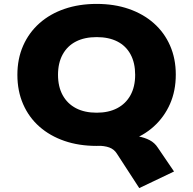

<svg xmlns="http://www.w3.org/2000/svg" viewBox="-20 -736 989 983"><path d="M693 227 578 50Q564 28 539.5 19Q515 10 476 10L621 -43Q657 -43 688.5 -37.5Q720 -32 746 -18.5Q772 -5 788 20L871 142ZM475 11Q384 11 310 -14.5Q236 -40 182 -87.5Q128 -135 98.5 -202.5Q69 -270 69 -353Q69 -435 98.5 -502Q128 -569 182 -617Q236 -665 310.5 -690.5Q385 -716 475 -716Q565 -716 639 -690.5Q713 -665 767 -617.5Q821 -570 850.5 -503Q880 -436 880 -354Q880 -271 850.5 -204Q821 -137 767.5 -88.5Q714 -40 639.5 -14.5Q565 11 475 11ZM475 -159Q536 -159 580 -182Q624 -205 648 -248.5Q672 -292 672 -353Q672 -414 648.5 -457.5Q625 -501 581 -523.5Q537 -546 475 -546Q413 -546 369 -523.5Q325 -501 301 -457.5Q277 -414 277 -353Q277 -292 301 -248.5Q325 -205 369 -182Q413 -159 475 -159Z"/></svg>

Font: Nunito Sans 7pt SemiExpanded Black
Style: Regular
Weight: 900
Width: 6
Designer: Vernon Adams
Foundry: Vernon Adams
Version: Version 3.101;gftools[0.9.27]